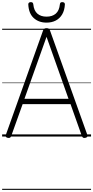

<svg xmlns="http://www.w3.org/2000/svg" viewBox="-20 -1279 873 1799"><path d="M54 13Q39 10 35 3Q31 -4 35 -16L383 -992Q387 -1005 394.5 -1010Q402 -1015 416 -1015Q431 -1015 438 -1010Q445 -1005 449 -992L798 -16Q802 -4 797.5 3Q793 10 778 13Q764 15 757.5 10.5Q751 6 745 -10L641 -303H192L87 -10Q82 5 75.5 10Q69 15 54 13ZM209 -353H622L416 -934ZM416 -1067Q343 -1067 296 -1110Q249 -1153 245 -1238Q245 -1248 251 -1253.5Q257 -1259 269 -1259Q281 -1259 286 -1253.5Q291 -1248 292 -1238Q298 -1179 330.5 -1151Q363 -1123 416 -1123Q470 -1123 502.5 -1151Q535 -1179 541 -1238Q542 -1248 546.5 -1253.5Q551 -1259 563 -1259Q576 -1259 582 -1253.5Q588 -1248 588 -1238Q585 -1182 562.5 -1144Q540 -1106 502.5 -1086.5Q465 -1067 416 -1067ZM0 490H833V500H0ZM0 -20H833V0H0ZM0 -505H833V-500H0ZM0 -1010H833V-1000H0Z"/></svg>

Font: Playwrite ES Guides
Style: Regular
Weight: 400
Designer: Veronika Burian, José Scaglione
Foundry: TypeTogether
Version: Version 1.003